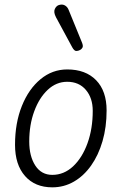

<svg xmlns="http://www.w3.org/2000/svg" viewBox="-20 -801 521 824"><path d="M204.5 3Q130 3 87.2 -45.8Q44.5 -94.5 44.5 -179.5Q44.5 -273 73.8 -346Q103 -419 153.8 -461Q204.5 -503 268.5 -503Q347.5 -503 392.5 -456.8Q437.5 -410.5 437.5 -327Q437.5 -255.5 420 -195.2Q402.5 -135 371 -90.5Q339.5 -46 297 -21.5Q254.5 3 204.5 3ZM204.5 -50.5Q254.5 -50.5 293.8 -87.2Q333 -124 355.5 -186.2Q378 -248.5 378 -325.5Q378 -380.5 348.5 -415.2Q319 -450 268.5 -450Q221.5 -450 184.8 -415.5Q148 -381 126.8 -323Q105.5 -265 105.5 -194Q105.5 -130.5 131.5 -90.5Q157.5 -50.5 204.5 -50.5ZM323.5 -586.5Q315.5 -582 307 -582.2Q298.5 -582.5 290 -598L220.5 -726.5Q209 -748.5 215.2 -762.2Q221.5 -776 233 -779.5Q248 -784 259 -777.5Q270 -771 275 -757.5L332 -618Q337.5 -604 334.2 -597.2Q331 -590.5 323.5 -586.5Z"/></svg>

Font: Edu AU VIC WA NT Hand
Style: Regular
Weight: 400
Designer: Tina and Corey Anderson, Eben Sorkin, Mirko Velimirovic
Foundry: Google for Education
Version: Version 1.001